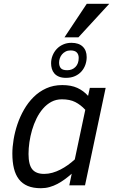

<svg xmlns="http://www.w3.org/2000/svg" viewBox="-20 -974 602 1009"><path d="M44.9 -167Q44.9 -201.2 51.5 -241Q58.1 -280.8 71.5 -320.8Q85 -360.8 106.2 -397.9Q127.4 -435.1 156.5 -463.9Q185.5 -492.7 223.1 -509.8Q260.7 -526.9 307.1 -526.9Q354 -526.9 386.5 -512Q418.9 -497.1 442.9 -470.2L452.1 -512.2H535.2L426.8 0H344.2L356.9 -61Q338.9 -45.4 320.3 -31.7Q301.8 -18.1 282 -7.6Q262.2 2.9 240.5 9Q218.8 15.1 194.8 15.1Q154.3 15.1 125.7 3.2Q97.2 -8.8 79.3 -32Q61.5 -55.2 53.2 -89.1Q44.9 -123 44.9 -167ZM428.2 -397Q403.8 -423.3 375.5 -437.7Q347.2 -452.1 305.2 -452.1Q274.9 -452.1 250.2 -439Q225.6 -425.8 206.1 -403.3Q186.5 -380.9 172.1 -351.6Q157.7 -322.3 148.4 -290.5Q139.2 -258.8 134.5 -226.3Q129.9 -193.8 129.9 -165Q129.9 -108.4 149.7 -84.2Q169.4 -60.1 211.9 -60.1Q233.9 -60.1 255.4 -66.2Q276.9 -72.3 297.4 -82.8Q317.9 -93.3 336.9 -106.9Q356 -120.6 373 -136.2ZM435.5 -673.8Q435.5 -653.3 428.7 -633.8Q421.9 -614.3 408.4 -598.9Q395 -583.5 374.5 -574.2Q354 -564.9 326.7 -564.9Q304.7 -564.9 289.6 -571.3Q274.4 -577.6 265.4 -588.4Q256.3 -599.1 252.4 -612.8Q248.5 -626.5 248.5 -641.1Q248.5 -662.6 256.3 -682.1Q264.2 -701.7 278.1 -716.6Q292 -731.4 311.8 -740.2Q331.5 -749 355.5 -749Q394 -749 414.8 -729Q435.5 -709 435.5 -673.8ZM333.5 -605Q359.9 -605 376.7 -622.3Q393.6 -639.6 393.6 -669.9Q393.6 -688 383.3 -698.5Q373 -709 350.6 -709Q335.9 -709 324.7 -703.1Q313.5 -697.3 305.9 -688.2Q298.3 -679.2 294.4 -667.7Q290.5 -656.2 290.5 -645Q290.5 -626.5 299.6 -615.7Q308.6 -605 333.5 -605ZM392.1 -777.8H318.8L436 -954.1H554.2Z"/></svg>

Font: Lorenzo Sans
Style: Italic
Weight: 400
Italic angle: -12°
Foundry: Intel Corporation
Version: Version 1.00; ttfautohint (v1.5)